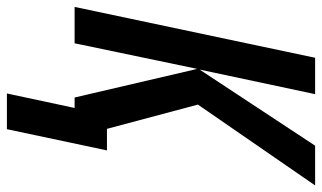

<svg xmlns="http://www.w3.org/2000/svg" viewBox="-214 -542 955 570"><g transform="rotate(90 264.0 -256.5)"><path d="M256 201 299 0H268L183 -364L107 0H-1L150 -714H258L185 -371L411 -714H529L289 -366L361 -96H425L362 201Z"/></g></svg>

Font: Noto Sans ExtraCondensed SemiBold
Style: Italic
Weight: 600
Width: 2
Italic angle: -12°
Designer: Monotype Design Team
Foundry: Monotype Imaging Inc.
Version: Version 2.013; ttfautohint (v1.8.4.7-5d5b)